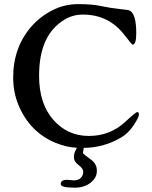

<svg xmlns="http://www.w3.org/2000/svg" viewBox="-20 -687 723 911"><path d="M626.5 -528.8Q626.5 -475.1 608.9 -475.1Q605.5 -475.6 572.3 -518.6Q497.1 -617.7 374.5 -617.7H373.5Q372.6 -617.7 371.6 -617.7Q325.2 -617.7 286.1 -593.8Q165.5 -521.5 165.5 -328.6Q165.5 -327.6 165.5 -326.7Q165.5 -195.8 232.4 -119.1Q299.8 -42 401.1 -42Q502.4 -42 573.7 -108.4Q624 -155.3 631.6 -155.3Q639.2 -155.3 639.2 -142.8Q639.2 -130.4 613.5 -91.8Q587.9 -53.2 550.8 -32.2Q468.8 14.2 377.4 14.6L375.5 25.9Q373.5 38.6 373.5 40.3Q373.5 42 412.1 70.8Q439.5 91.3 439.5 121.1V125Q439.5 157.2 409.2 180.4Q378.9 203.6 334 203.6H329.6L325.7 203.1Q268.1 203.1 268.1 186Q268.1 166 298.8 166L328.6 168.9Q352.5 168.9 363.8 156.7Q375 144.5 375 128.4Q375 112.3 352.8 96.2Q330.6 80.1 330.6 58.1Q330.6 37.1 345.2 14.2Q293.9 11.7 242.2 -9.8Q121.1 -60.5 67.9 -188Q42.5 -249 42.5 -319.3Q42.5 -462.9 130.4 -563Q171.9 -609.4 228.8 -638.4Q285.6 -667.5 351.3 -667.5Q417 -667.5 460 -658.2Q502.9 -648.9 545.9 -644.5Q588.9 -640.1 595.7 -636.7Q626.5 -620.6 626.5 -528.8Z"/></svg>

Font: Averia Serif
Style: Regular
Weight: 500
Version: Version 1.0